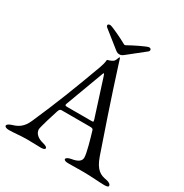

<svg xmlns="http://www.w3.org/2000/svg" viewBox="-189 -970 1074 1121"><g transform="rotate(30 347.5 -409.0)"><path d="M233 -822C224 -822 218 -818 218 -812C218 -808 220 -804 225 -800L323 -722C343 -706 349 -700 364 -700C379 -700 385 -706 405 -722L503 -800C508 -804 509 -808 509 -812C509 -818 504 -823 495 -823C482 -823 400 -782 374 -767C370 -765 367 -763 364 -763C361 -763 359 -765 354 -767C328 -782 246 -822 233 -822ZM27 5C60 5 103 -1 147 -1C184 -1 220 1 238 1C255 1 267 -2 267 -10C267 -19 257 -24 234 -30C202 -38 176 -58 176 -87C176 -100 208 -205 217 -231C222 -245 228 -249 234 -249H423C441 -249 447 -248 450 -238C465 -188 489 -105 489 -76C489 -54 472 -38 428 -31C410 -28 395 -21 395 -12C395 -4 407 0 424 0C448 0 490 -1 529 -1C574 -1 640 5 668 5C685 5 697 3 697 -5C697 -14 687 -24 664 -28C624 -35 591 -48 563 -128C530 -223 449 -459 385 -662C382 -670 381 -678 378 -684C377 -686 374 -686 373 -685C369 -679 366 -659 354 -651C342 -643 330 -640 318 -636C316 -615 311 -597 304 -578C236 -393 192 -279 117 -108C95 -58 65 -41 31 -31C9 -24 -2 -17 -2 -8C-2 0 10 5 27 5ZM261 -282C248 -282 240 -282 240 -289C240 -291 241 -294 242 -297L333 -542C337 -553 339 -559 341 -559C344 -559 346 -553 350 -541L428 -297C429 -293 430 -289 430 -287C430 -282 426 -282 416 -282Z"/></g></svg>

Font: EB Garamond
Style: Regular
Weight: 400
Designer: Georg Duffner and Octavio Pardo
Foundry: Georg Duffner
Version: Version 1.000;PS 001.000;hotconv 1.0.88;makeotf.lib2.5.64775